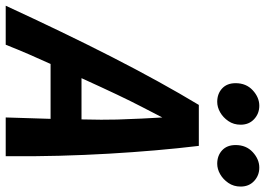

<svg xmlns="http://www.w3.org/2000/svg" viewBox="-200 -800 950 689"><g transform="rotate(90 275.5 -455.0)"><path d="M-49 0Q-1 -104 45 -199.5Q91 -295 135.5 -382Q180 -469 223 -547Q266 -625 307 -693H454Q463 -618 470 -537Q477 -456 482 -370Q487 -284 489.5 -191.5Q492 -99 491 0H352Q353 -41 354.5 -81Q356 -121 357 -161H160Q143 -124 125.5 -83.5Q108 -43 91 0ZM211 -272H359Q361 -349 359.5 -400Q358 -451 356 -488.5Q354 -526 352 -562Q333 -525 313.5 -487.5Q294 -450 270 -399.5Q246 -349 211 -272ZM296 -759Q267 -759 248 -776.5Q229 -794 229 -825Q229 -863 254.5 -886.5Q280 -910 310 -910Q338 -910 358 -891.5Q378 -873 378 -843Q378 -818 365 -799Q352 -780 333.5 -769.5Q315 -759 296 -759ZM518 -759Q489 -759 470 -776.5Q451 -794 451 -825Q451 -863 476.5 -886.5Q502 -910 532 -910Q560 -910 580 -891.5Q600 -873 600 -843Q600 -818 587 -799Q574 -780 555.5 -769.5Q537 -759 518 -759Z"/></g></svg>

Font: Ubuntu Sans Mono
Style: Bold Italic
Weight: 700
Italic angle: -13.5°
Monospace: yes
Designer: Dalton Maag Ltd
Foundry: Dalton Maag Ltd
Version: Version 1.006